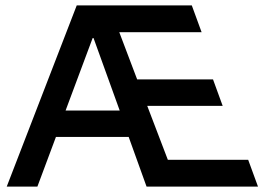

<svg xmlns="http://www.w3.org/2000/svg" viewBox="-20 -695 981 715"><path d="M5 0 265.8 -675H694.2L730.8 -575H424.2L490.8 -399.2H773.3L809.2 -300.8H528.3L605 -100H904.2L940.8 0H525.8L459.2 -185H188.3L119.2 0ZM224.2 -283.3H425.8L328.3 -553.3H325Z"/></svg>

Font: Funnel Sans Medium
Style: Regular
Weight: 500
Version: Version 1.000; Beta; Release 5; Build 24; ttfautohint (v1.8.